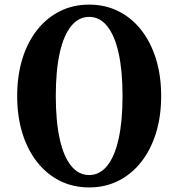

<svg xmlns="http://www.w3.org/2000/svg" viewBox="-20 -800 780 840"><path d="M370.1 -779.8Q440.4 -779.8 498 -751Q555.7 -722.2 597.7 -668.9Q639.6 -615.7 662.4 -542.2Q685.1 -468.8 685.1 -379.9Q685.1 -291 662.4 -217.8Q639.6 -144.5 597.7 -91.3Q555.7 -38.1 498 -9Q440.4 20 370.1 20Q299.8 20 242.2 -8.8Q184.6 -37.6 142.6 -90.8Q100.6 -144 77.9 -217.3Q55.2 -290.5 55.2 -379.9Q55.2 -469.2 77.9 -542.7Q100.6 -616.2 142.6 -669.2Q184.6 -722.2 242.2 -751Q299.8 -779.8 370.1 -779.8ZM370.1 -726.1Q323.7 -726.1 291 -685.5Q258.3 -645 241.2 -567.9Q224.1 -490.7 224.1 -379.9Q224.1 -269.5 241.2 -192.4Q258.3 -115.2 291 -74.7Q323.7 -34.2 370.1 -34.2Q416.5 -34.2 449.2 -75Q481.9 -115.7 499 -192.9Q516.1 -270 516.1 -379.9Q516.1 -490.2 499 -567.4Q481.9 -644.5 449.2 -685.3Q416.5 -726.1 370.1 -726.1Z"/></svg>

Font: BIZ UDPMincho
Style: Bold
Weight: 700
Designer: TypeBank Co., Ltd.
Foundry: Morisawa Inc.
Version: Version 1.06